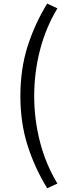

<svg xmlns="http://www.w3.org/2000/svg" viewBox="-20 -838 378 1055"><path d="M239.3 196.5Q170.4 84 131.2 -39.7Q92 -163.3 92 -310.7Q92 -458 131.2 -582Q170.4 -705.9 239.3 -818.4L295.4 -792Q231 -685.2 199.4 -561.6Q167.9 -438 167.9 -310.7Q167.9 -183 199.4 -59.6Q231 63.9 295.4 170.6Z"/></svg>

Font: Noto Sans KR Thin
Style: Regular
Weight: 100
Designer: Ryoko NISHIZUKA 西塚涼子 (kana, bopomofo & ideographs); Paul D. Hunt (Latin, Greek & Cyrillic); Sandoll Communications 산돌커뮤니
Foundry: Adobe
Version: Version 2.004-H2;hotconv 1.0.118;makeotfexe 2.5.65603